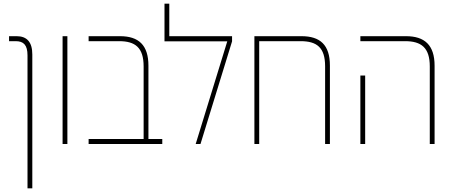

<svg xmlns="http://www.w3.org/2000/svg" viewBox="-20 -780 2453 1040"><path d="M129 240H155V-485C155 -552 126 -584 70 -584H29V-557H65C108 -557 129 -536 129 -480Z M319 0H345V-584H319Z M460 0H859V-27H784V-424C784 -536 731 -584 630 -584H460V-557H625C713 -557 758 -522 758 -420V-27H460Z M897 -584V-760H871V-556H1211L1040 0H1066L1237 -556V-584Z M1613 -584H1358V0H1384V-557H1608C1696 -557 1741 -523 1741 -421V0H1767V-425C1767 -537 1714 -584 1613 -584Z M2308 0H2334V-424C2334 -536 2280 -584 2179 -584H1932V-557H2174C2262 -557 2308 -522 2308 -420ZM1932 0H1958V-371H1932Z"/></svg>

Font: Noto Sans Hebrew SemiCondensed Thin
Style: Regular
Weight: 100
Width: 4
Designer: Monotype Design Team
Foundry: Monotype Imaging Inc.
Version: Version 2.004